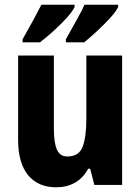

<svg xmlns="http://www.w3.org/2000/svg" viewBox="-20 -786 597 816"><path d="M499 -550V0H381L363 -69H355Q333 -29 298.5 -9.5Q264 10 219 10Q142 10 99.5 -41.5Q57 -93 57 -192V-550H209V-237Q209 -179 222 -150Q235 -121 266 -121Q316 -121 331.5 -163Q347 -205 347 -282V-550ZM482 -756Q473 -737 447.5 -709Q422 -681 391.5 -653Q361 -625 338 -606H260V-619Q284 -663 306.5 -702.5Q329 -742 339 -766H482ZM297 -756Q287 -736 262.5 -709Q238 -682 207.5 -654.5Q177 -627 150 -606H76V-619Q101 -663 122.5 -702.5Q144 -742 156 -766H297Z"/></svg>

Font: Noto Sans Lao UI Cond ExtBd
Style: Regular
Weight: 800
Width: 3
Designer: Monotype Design Team
Foundry: Monotype Imaging Inc.
Version: Version 2.000; ttfautohint (v1.8.4.7-5d5b)